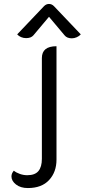

<svg xmlns="http://www.w3.org/2000/svg" viewBox="-20 -743 429 972"><path d="M38 150Q38 135 50 121Q62 131 80.5 137.5Q99 144 118 144Q157 144 174.5 123Q192 102 192 61V-449Q192 -509 266 -509V65Q266 128 228.5 168.5Q191 209 121 209Q84 209 61 191Q38 173 38 150ZM112 -550Q99 -550 87 -555Q75 -560 67 -569L203 -712Q214 -723 228 -723Q242 -723 253 -712L389 -569Q381 -560 368.5 -554.5Q356 -549 344 -549Q319 -549 307 -564L228 -658L149 -564Q137 -550 112 -550Z"/></svg>

Font: K2D Light
Style: Regular
Weight: 300
Designer: Katatrad Aksorn Co.,Ltd.
Foundry: Cadson Demak Co.,Ltd.
Version: Version 1.000; ttfautohint (v1.6)